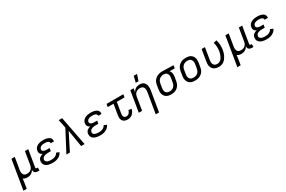

<svg xmlns="http://www.w3.org/2000/svg" viewBox="169 -2368 6259 4197"><g transform="rotate(-30 3298.0 -270.0)"><path d="M-4 215 118 -520H202L152 -218Q149 -199 148 -180Q147 -161 151 -143.5Q155 -126 163.5 -110.5Q172 -95 186 -84.5Q200 -74 218 -70Q236 -66 255 -66Q272 -66 289 -68.5Q306 -71 323 -79Q340 -87 354.5 -99Q369 -111 379 -126.5Q389 -142 395 -159Q401 -176 404 -193L458 -520H542L472 -98Q471 -92 472 -85.5Q473 -79 476.5 -74Q480 -69 486.5 -67.5Q493 -66 500 -66H523L522 8H487Q466 8 446 3Q426 -2 411 -15Q396 -28 390 -47.5Q384 -67 387 -88Q374 -66 356 -47Q338 -28 316 -15.5Q294 -3 269.5 2.5Q245 8 221 8Q192 8 164.5 0.5Q137 -7 116 -25Q112 8 107.5 41Q103 74 98 107L80 215Z M858 8Q830 8 803 5Q776 2 750.5 -5.5Q725 -13 702.5 -26.5Q680 -40 664.5 -60.5Q649 -81 643.5 -107.5Q638 -134 643 -162Q646 -182 656 -202Q666 -222 683.5 -235.5Q701 -249 721 -258Q741 -267 762 -273Q745 -281 730.5 -292Q716 -303 707 -318.5Q698 -334 695.5 -353Q693 -372 697 -392Q700 -415 712 -436.5Q724 -458 742.5 -474.5Q761 -491 783 -501.5Q805 -512 827.5 -518Q850 -524 873.5 -526Q897 -528 919 -528Q943 -528 966.5 -526Q990 -524 1012 -518Q1034 -512 1054.5 -502Q1075 -492 1090 -476Q1105 -460 1111.5 -437.5Q1118 -415 1114 -391L1113 -385H1030L1031 -387Q1033 -401 1027.5 -412.5Q1022 -424 1012 -431.5Q1002 -439 990.5 -443.5Q979 -448 966.5 -450.5Q954 -453 940.5 -453.5Q927 -454 913 -454Q900 -454 886.5 -453Q873 -452 859.5 -449Q846 -446 832.5 -441Q819 -436 807.5 -427Q796 -418 788.5 -405.5Q781 -393 779 -380Q776 -366 780 -353.5Q784 -341 793.5 -332.5Q803 -324 815.5 -319Q828 -314 841 -311.5Q854 -309 867.5 -308Q881 -307 895 -307H959L946 -234H882Q867 -234 851.5 -233Q836 -232 820 -229Q804 -226 788.5 -220.5Q773 -215 759 -205.5Q745 -196 736 -182Q727 -168 724 -153Q721 -136 726.5 -121Q732 -106 743.5 -96Q755 -86 769.5 -80Q784 -74 799.5 -70.5Q815 -67 831 -66Q847 -65 864 -65Q887 -65 911.5 -68.5Q936 -72 959 -82Q982 -92 1001.5 -109.5Q1021 -127 1030 -149L1101 -120Q1091 -98 1075 -78Q1059 -58 1039 -43Q1019 -28 996.5 -18Q974 -8 951 -2Q928 4 904.5 6Q881 8 858 8Z M1205 0 1479 -521 1463 -605Q1457 -638 1450 -670.5Q1443 -703 1434 -735H1522L1664 0H1577L1507 -423L1293 0Z M2058 8Q2030 8 2003 5Q1976 2 1950.5 -5.5Q1925 -13 1902.5 -26.5Q1880 -40 1864.5 -60.5Q1849 -81 1843.5 -107.5Q1838 -134 1843 -162Q1846 -182 1856 -202Q1866 -222 1883.5 -235.5Q1901 -249 1921 -258Q1941 -267 1962 -273Q1945 -281 1930.5 -292Q1916 -303 1907 -318.5Q1898 -334 1895.5 -353Q1893 -372 1897 -392Q1900 -415 1912 -436.5Q1924 -458 1942.5 -474.5Q1961 -491 1983 -501.5Q2005 -512 2027.5 -518Q2050 -524 2073.5 -526Q2097 -528 2119 -528Q2143 -528 2166.5 -526Q2190 -524 2212 -518Q2234 -512 2254.5 -502Q2275 -492 2290 -476Q2305 -460 2311.5 -437.5Q2318 -415 2314 -391L2313 -385H2230L2231 -387Q2233 -401 2227.5 -412.5Q2222 -424 2212 -431.5Q2202 -439 2190.5 -443.5Q2179 -448 2166.5 -450.5Q2154 -453 2140.5 -453.5Q2127 -454 2113 -454Q2100 -454 2086.5 -453Q2073 -452 2059.5 -449Q2046 -446 2032.5 -441Q2019 -436 2007.5 -427Q1996 -418 1988.5 -405.5Q1981 -393 1979 -380Q1976 -366 1980 -353.5Q1984 -341 1993.5 -332.5Q2003 -324 2015.5 -319Q2028 -314 2041 -311.5Q2054 -309 2067.5 -308Q2081 -307 2095 -307H2159L2146 -234H2082Q2067 -234 2051.5 -233Q2036 -232 2020 -229Q2004 -226 1988.5 -220.5Q1973 -215 1959 -205.5Q1945 -196 1936 -182Q1927 -168 1924 -153Q1921 -136 1926.5 -121Q1932 -106 1943.5 -96Q1955 -86 1969.5 -80Q1984 -74 1999.5 -70.5Q2015 -67 2031 -66Q2047 -65 2064 -65Q2087 -65 2111.5 -68.5Q2136 -72 2159 -82Q2182 -92 2201.5 -109.5Q2221 -127 2230 -149L2301 -120Q2291 -98 2275 -78Q2259 -58 2239 -43Q2219 -28 2196.5 -18Q2174 -8 2151 -2Q2128 4 2104.5 6Q2081 8 2058 8Z M2754 8Q2729 8 2705.5 3Q2682 -2 2662.5 -14Q2643 -26 2629.5 -45Q2616 -64 2610 -87Q2604 -110 2604.5 -134.5Q2605 -159 2609 -184L2653 -447H2506L2518 -520H2942L2930 -447H2736L2690 -172Q2687 -152 2688 -132.5Q2689 -113 2698.5 -97Q2708 -81 2726 -73.5Q2744 -66 2763 -66Q2782 -66 2800 -74Q2818 -82 2831.5 -97Q2845 -112 2853.5 -130Q2862 -148 2866 -166L2940 -154Q2933 -123 2917.5 -92.5Q2902 -62 2876.5 -38Q2851 -14 2818.5 -3Q2786 8 2754 8Z M3336 215 3422 -302Q3425 -321 3425.5 -340Q3426 -359 3422.5 -376.5Q3419 -394 3410 -409.5Q3401 -425 3387.5 -435.5Q3374 -446 3356 -450Q3338 -454 3319 -454Q3302 -454 3284.5 -451.5Q3267 -449 3250 -441Q3233 -433 3218.5 -421Q3204 -409 3194 -393.5Q3184 -378 3178.5 -361Q3173 -344 3170 -327L3116 0H3032L3118 -520H3202L3187 -432Q3200 -454 3218 -473Q3236 -492 3258 -504.5Q3280 -517 3304 -522.5Q3328 -528 3352 -528Q3381 -528 3408.5 -520.5Q3436 -513 3456 -496Q3476 -479 3488.5 -455Q3501 -431 3506 -403.5Q3511 -376 3510 -347.5Q3509 -319 3504 -290L3420 215ZM3302 -600 3340 -755H3424L3371 -600Z M3850 8Q3819 8 3789 2Q3759 -4 3734 -18.5Q3709 -33 3691.5 -56.5Q3674 -80 3665 -108.5Q3656 -137 3656.5 -168Q3657 -199 3662 -230L3678 -330Q3683 -356 3692 -382.5Q3701 -409 3718 -432.5Q3735 -456 3758 -474Q3781 -492 3807 -504Q3833 -516 3860 -522Q3887 -528 3914 -528H3931L4210 -520L4198 -447L4067 -450Q4082 -436 4091.5 -417Q4101 -398 4105 -377.5Q4109 -357 4108 -334.5Q4107 -312 4104 -290L4087 -190Q4083 -163 4073.5 -136.5Q4064 -110 4047.5 -86Q4031 -62 4008 -43Q3985 -24 3959 -12.5Q3933 -1 3905 3.5Q3877 8 3850 8ZM3851 -66Q3869 -66 3887.5 -69Q3906 -72 3923 -80.5Q3940 -89 3955 -102.5Q3970 -116 3980 -132Q3990 -148 3996 -166Q4002 -184 4005 -202L4022 -302Q4025 -320 4026 -338Q4027 -356 4023.5 -373Q4020 -390 4012.5 -405Q4005 -420 3992.5 -431Q3980 -442 3963.5 -447.5Q3947 -453 3929 -454L3919 -455H3910Q3892 -455 3874 -450Q3856 -445 3839.5 -436.5Q3823 -428 3808.5 -415Q3794 -402 3784 -386Q3774 -370 3768.5 -352.5Q3763 -335 3760 -318L3744 -218Q3741 -199 3740 -180Q3739 -161 3743 -143Q3747 -125 3756.5 -110Q3766 -95 3780.5 -84.5Q3795 -74 3813.5 -70Q3832 -66 3851 -66Z M4454 8Q4422 8 4391.5 2.5Q4361 -3 4336 -18Q4311 -33 4293 -56Q4275 -79 4266 -107.5Q4257 -136 4256.5 -167Q4256 -198 4262 -230L4278 -330Q4283 -357 4292.5 -384Q4302 -411 4319 -435Q4336 -459 4359.5 -477.5Q4383 -496 4410 -507.5Q4437 -519 4464.5 -523.5Q4492 -528 4519 -528Q4551 -528 4581.5 -522.5Q4612 -517 4637 -502Q4662 -487 4680.5 -464Q4699 -441 4707.5 -412.5Q4716 -384 4716.5 -353Q4717 -322 4712 -290L4695 -190Q4691 -163 4681.5 -136Q4672 -109 4655 -85Q4638 -61 4614.5 -42.5Q4591 -24 4564 -12.5Q4537 -1 4509 3.5Q4481 8 4454 8ZM4454 -66Q4473 -66 4491.5 -69Q4510 -72 4527.5 -80Q4545 -88 4561 -101.5Q4577 -115 4587.5 -131Q4598 -147 4604 -165.5Q4610 -184 4613 -202L4630 -302Q4633 -322 4633.5 -341Q4634 -360 4629.5 -378Q4625 -396 4615 -411Q4605 -426 4590.5 -436Q4576 -446 4557.5 -450Q4539 -454 4520 -454Q4501 -454 4482.5 -451Q4464 -448 4446 -440Q4428 -432 4412.5 -418.5Q4397 -405 4386 -389Q4375 -373 4369 -354.5Q4363 -336 4360 -318L4344 -218Q4340 -198 4339.5 -179Q4339 -160 4343.5 -142Q4348 -124 4358 -109Q4368 -94 4383 -84Q4398 -74 4416.5 -70Q4435 -66 4454 -66Z M5058 8Q5026 8 4996 2Q4966 -4 4941 -18.5Q4916 -33 4898.5 -56.5Q4881 -80 4872.5 -108.5Q4864 -137 4864.5 -168Q4865 -199 4870 -230L4918 -520H5002L4952 -218Q4949 -199 4948 -180Q4947 -161 4951 -143Q4955 -125 4964.5 -110Q4974 -95 4988.5 -84.5Q5003 -74 5021 -70Q5039 -66 5058 -66Q5082 -66 5105.5 -76Q5129 -86 5147.5 -104Q5166 -122 5178.5 -144.5Q5191 -167 5200.5 -190Q5210 -213 5217 -236.5Q5224 -260 5228 -284Q5237 -340 5233.5 -396Q5230 -452 5214 -503L5293 -523Q5311 -464 5315.5 -400.5Q5320 -337 5309 -272Q5303 -240 5294 -207.5Q5285 -175 5269.5 -144Q5254 -113 5233.5 -84.5Q5213 -56 5185 -34Q5157 -12 5123.5 -2Q5090 8 5058 8Z M5396 215 5518 -520H5602L5552 -218Q5549 -199 5548 -180Q5547 -161 5551 -143.5Q5555 -126 5563.5 -110.5Q5572 -95 5586 -84.5Q5600 -74 5618 -70Q5636 -66 5655 -66Q5672 -66 5689 -68.5Q5706 -71 5723 -79Q5740 -87 5754.5 -99Q5769 -111 5779 -126.5Q5789 -142 5795 -159Q5801 -176 5804 -193L5858 -520H5942L5872 -98Q5871 -92 5872 -85.5Q5873 -79 5876.5 -74Q5880 -69 5886.5 -67.5Q5893 -66 5900 -66H5923L5922 8H5887Q5866 8 5846 3Q5826 -2 5811 -15Q5796 -28 5790 -47.5Q5784 -67 5787 -88Q5774 -66 5756 -47Q5738 -28 5716 -15.5Q5694 -3 5669.5 2.5Q5645 8 5621 8Q5592 8 5564.5 0.5Q5537 -7 5516 -25Q5512 8 5507.5 41Q5503 74 5498 107L5480 215Z M6258 8Q6230 8 6203 5Q6176 2 6150.5 -5.5Q6125 -13 6102.5 -26.5Q6080 -40 6064.5 -60.5Q6049 -81 6043.5 -107.5Q6038 -134 6043 -162Q6046 -182 6056 -202Q6066 -222 6083.5 -235.5Q6101 -249 6121 -258Q6141 -267 6162 -273Q6145 -281 6130.5 -292Q6116 -303 6107 -318.5Q6098 -334 6095.5 -353Q6093 -372 6097 -392Q6100 -415 6112 -436.5Q6124 -458 6142.5 -474.5Q6161 -491 6183 -501.5Q6205 -512 6227.5 -518Q6250 -524 6273.5 -526Q6297 -528 6319 -528Q6343 -528 6366.5 -526Q6390 -524 6412 -518Q6434 -512 6454.5 -502Q6475 -492 6490 -476Q6505 -460 6511.5 -437.5Q6518 -415 6514 -391L6513 -385H6430L6431 -387Q6433 -401 6427.5 -412.5Q6422 -424 6412 -431.5Q6402 -439 6390.5 -443.5Q6379 -448 6366.5 -450.5Q6354 -453 6340.5 -453.5Q6327 -454 6313 -454Q6300 -454 6286.5 -453Q6273 -452 6259.5 -449Q6246 -446 6232.5 -441Q6219 -436 6207.5 -427Q6196 -418 6188.5 -405.5Q6181 -393 6179 -380Q6176 -366 6180 -353.5Q6184 -341 6193.5 -332.5Q6203 -324 6215.5 -319Q6228 -314 6241 -311.5Q6254 -309 6267.5 -308Q6281 -307 6295 -307H6359L6346 -234H6282Q6267 -234 6251.5 -233Q6236 -232 6220 -229Q6204 -226 6188.5 -220.5Q6173 -215 6159 -205.5Q6145 -196 6136 -182Q6127 -168 6124 -153Q6121 -136 6126.5 -121Q6132 -106 6143.5 -96Q6155 -86 6169.5 -80Q6184 -74 6199.5 -70.5Q6215 -67 6231 -66Q6247 -65 6264 -65Q6287 -65 6311.5 -68.5Q6336 -72 6359 -82Q6382 -92 6401.5 -109.5Q6421 -127 6430 -149L6501 -120Q6491 -98 6475 -78Q6459 -58 6439 -43Q6419 -28 6396.5 -18Q6374 -8 6351 -2Q6328 4 6304.5 6Q6281 8 6258 8Z"/></g></svg>

Font: Iosevka Extended
Style: Italic
Weight: 400
Width: 7
Italic angle: -9°
Monospace: yes
Designer: Belleve Invis
Foundry: Belleve Invis
Version: Version 32.5.0; ttfautohint (v1.8.4)